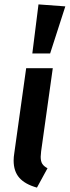

<svg xmlns="http://www.w3.org/2000/svg" viewBox="-20 -839 317 873"><path d="M167 -151Q165 -131 165 -126Q165 -106 172 -94.5Q179 -83 196 -74L148 14Q94 -1 68 -30.5Q42 -60 42 -109Q42 -125 45 -143L99 -529H220ZM277 -810 208 -596H127L155 -819Z"/></svg>

Font: Fira Sans Condensed Medium
Style: Italic
Weight: 500
Width: 3
Italic angle: -8°
Designer: bBox Type GmbH & Carrois Corporate GbR & Edenspiekermann AG
Foundry: bBox Type GmbH & Carrois Corporate GbR & Edenspiekermann AG
Version: Version 4.301